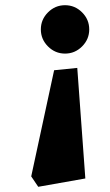

<svg xmlns="http://www.w3.org/2000/svg" viewBox="-20 -532 423 738"><path d="M230 -326Q192 -326 164.5 -353.5Q137 -381 137 -419Q137 -457 164.5 -484.5Q192 -512 230 -512Q268 -512 295.5 -484.5Q323 -457 323 -419Q323 -381 295.5 -353.5Q268 -326 230 -326ZM127 186 100 146 188 -262 277 -271 308 154Z"/></svg>

Font: Joti One
Style: Regular
Weight: 400
Designer: Eduardo Rodriguez Tunni
Foundry: Eduardo Rodriguez Tunni
Version: Version 1.002; ttfautohint (v1.8.4.7-5d5b);gftools[0.9.24]